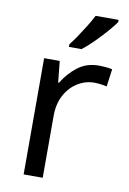

<svg xmlns="http://www.w3.org/2000/svg" viewBox="-87 -819 586 872"><g transform="rotate(10 206.5 -383.0)"><path d="M335 -546Q350 -546 367.5 -544.5Q385 -543 398 -540L387 -459Q374 -462 358.5 -464Q343 -466 329 -466Q288 -466 252 -443.5Q216 -421 194.5 -380.5Q173 -340 173 -286V0H85V-536H157L167 -438H171Q197 -482 238 -514Q279 -546 335 -546ZM388 -756Q376 -738 351 -709.5Q326 -681 297.5 -652.5Q269 -624 245 -606H187V-618Q202 -637 219.5 -663Q237 -689 254 -716.5Q271 -744 282 -766H388Z"/></g></svg>

Font: Noto Sans Ugaritic
Style: Regular
Weight: 400
Designer: Monotype Design Team
Foundry: Monotype Imaging Inc.
Version: Version 2.001; ttfautohint (v1.8.4.7-5d5b)